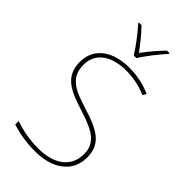

<svg xmlns="http://www.w3.org/2000/svg" viewBox="-288 -1029 1119 1119"><g transform="rotate(45 271.5 -469.5)"><path d="M260 -792H282C306 -833 361 -902 398 -943V-949H377C340 -912 299 -862 271 -824C243 -862 204 -912 167 -949H146V-943C183 -902 236 -833 260 -792ZM489 -180C489 -298 404 -335 277 -375C174 -407 91 -437 91 -546C91 -653 183 -699 289 -699C342 -699 398 -691 460 -664L471 -687C412 -713 354 -724 291 -724C165 -724 64 -664 64 -544C64 -425 147 -389 263 -352C386 -313 462 -280 462 -181C462 -65 365 -15 252 -15C171 -15 109 -29 56 -48V-19C104 -5 158 10 250 10C380 10 489 -51 489 -180Z"/></g></svg>

Font: Noto Sans Telugu Thin
Style: Regular
Weight: 100
Designer: Jelle Bosma - Monotype Design Team
Foundry: Monotype Imaging Inc.
Version: Version 2.005